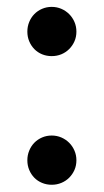

<svg xmlns="http://www.w3.org/2000/svg" viewBox="-20 -516 294 544"><path d="M57.5 -62Q57.5 -76.5 62.8 -89.2Q68 -102 77.2 -111.5Q86.5 -121 99.2 -126.5Q112 -132 126.5 -132Q141 -132 153.8 -126.5Q166.5 -121 176 -111.5Q185.5 -102 191 -89.2Q196.5 -76.5 196.5 -62Q196.5 -47 191 -34.5Q185.5 -22 176 -12.5Q166.5 -3 153.8 2.2Q141 7.5 126.5 7.5Q112 7.5 99.2 2.2Q86.5 -3 77.2 -12.5Q68 -22 62.8 -34.5Q57.5 -47 57.5 -62ZM57.5 -426.5Q57.5 -441 62.8 -453.8Q68 -466.5 77.2 -476Q86.5 -485.5 99.2 -491Q112 -496.5 126.5 -496.5Q141 -496.5 153.8 -491Q166.5 -485.5 176 -476Q185.5 -466.5 191 -453.8Q196.5 -441 196.5 -426.5Q196.5 -411.5 191 -399Q185.5 -386.5 176 -377Q166.5 -367.5 153.8 -362.2Q141 -357 126.5 -357Q112 -357 99.2 -362.2Q86.5 -367.5 77.2 -377Q68 -386.5 62.8 -399Q57.5 -411.5 57.5 -426.5Z"/></svg>

Font: Lato 2
Style: Regular
Weight: 600
Designer: Lukasz Dziedzic with Adam Twardoch and Botio Nikoltchev
Foundry: tyPoland Lukasz Dziedzic
Version: Version 2.015; 2015-08-06; http://www.latofonts.com/